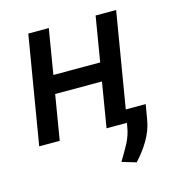

<svg xmlns="http://www.w3.org/2000/svg" viewBox="-110 -642 875 937"><g transform="rotate(-15 328.0 -173.0)"><path d="M220.9 -545.5 183.2 -318.5H419.7L457.4 -545.5H561.1L470.2 0H366.5L404.1 -226.6H167.6L130 0H26.3L117.2 -545.5ZM581.7 -64.6 568.5 12.4Q560 63.2 531.8 110.8Q503.6 158.4 465.6 198.5L394.2 177.2Q418.7 137.4 439.1 99.4Q459.5 61.4 466.6 16.3L480.1 -64.6Z"/></g></svg>

Font: Inter UI Medium
Style: Italic
Weight: 500
Italic angle: 9.39999°
Designer: Rasmus Andersson
Foundry: rsms
Version: 3.2;8d6f07862